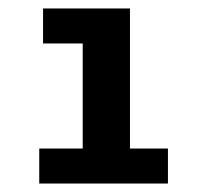

<svg xmlns="http://www.w3.org/2000/svg" viewBox="-20 -762 470 455"><path d="M288 -360 247 -410H378V-327H73V-410H217L176 -360V-704L224 -659H82V-742H288Z"/></svg>

Font: MOST Montserrat
Style: Bold
Weight: 700
Designer: Julieta Ulanovsky
Foundry: Julieta Ulanovsky
Version: Version 8.000;March 11, 2024;FontCreator 15.0.0.2926 64-bit